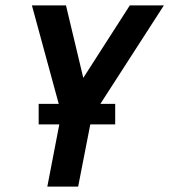

<svg xmlns="http://www.w3.org/2000/svg" viewBox="-20 -690 626 710"><path d="M155 0 207 -270 98 -670H224L288 -402L460 -670H586L319 -256L269 0ZM406 -230H123V-306H406Z"/></svg>

Font: Lode
Style: Bold Italic
Weight: 700
Italic angle: -11°
Monospace: yes
Designer: Belleve Invis
Foundry: Belleve Invis
Version: Version 29.2.0; ttfautohint (v1.8.3)